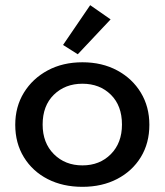

<svg xmlns="http://www.w3.org/2000/svg" viewBox="-20 -714 640 743"><path d="M299 9Q223 9 164.5 -21Q106 -51 72.5 -105.5Q39 -160 39 -231Q39 -301 72.5 -355.5Q106 -410 164.5 -441.5Q223 -473 299 -473Q375 -473 433.5 -441.5Q492 -410 525 -355.5Q558 -301 558 -231Q558 -160 525 -106Q492 -52 433.5 -21.5Q375 9 299 9ZM299 -74Q366 -74 409 -117.5Q452 -161 452 -232Q452 -305 409 -347.5Q366 -390 299 -390Q232 -390 188.5 -347.5Q145 -305 145 -232Q145 -161 188.5 -117.5Q232 -74 299 -74ZM281 -504 224 -540 329 -694 408 -639Z"/></svg>

Font: Inconsolata Expanded SemiBold
Style: Regular
Weight: 600
Width: 7
Monospace: yes
Designer: Raph Levien, Cyreal, Brenton Simpson
Foundry: Raph Levien, Cyreal, Google
Version: Version 3.001; ttfautohint (v1.8.2.53-6de2)